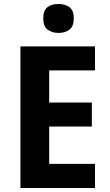

<svg xmlns="http://www.w3.org/2000/svg" viewBox="-20 -948 554 968"><path d="M459 0H83V-714H459V-593H228V-431H443V-310H228V-122H459ZM275 -928Q309 -928 330.5 -911.5Q352 -895 352 -855Q352 -816 330.5 -799Q309 -782 275 -782Q241 -782 219.5 -799Q198 -816 198 -855Q198 -895 219 -911.5Q240 -928 275 -928Z"/></svg>

Font: Noto Sans Gujarati UI SemiCondensed
Style: Bold
Weight: 700
Width: 4
Designer: Jelle Bosma - Monotype Design Team, Universal Thirst
Foundry: Monotype Imaging Inc.
Version: Version 2.106; ttfautohint (v1.8.4.7-5d5b)